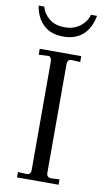

<svg xmlns="http://www.w3.org/2000/svg" viewBox="-90 -834 482 878"><g transform="rotate(10 151.5 -395.5)"><path d="M55.2 -24.9 95.2 -22.9Q115.2 -22.9 115.2 -44.9V-550.8Q115.2 -558.1 109.9 -566.9Q105 -573.2 96.2 -571.8L55.2 -569.8V-597.2H248V-569.8L208 -571.8H206.1Q197.3 -571.8 192.9 -565.9Q188 -559.6 188 -550.8V-44.9Q188 -24.4 208 -22.9L248 -24.9V0H55.2ZM287.1 -791Q276.4 -733.9 243.2 -703.1Q208 -670.9 150.9 -670.9Q92.8 -670.9 59.1 -703.1Q24.9 -734.4 16.1 -791H42Q50.8 -758.3 79.1 -735.8Q105.5 -713.9 150.9 -713.9Q191.9 -713.9 222.2 -736.8Q251.5 -760.3 258.8 -791Z"/></g></svg>

Font: Unna Light
Style: Regular
Weight: 300
Designer: Jorge de Buen Unna
Foundry: Omnibus-Type
Version: Version 2.007;PS 002.007;hotconv 1.0.88;makeotf.lib2.5.64775